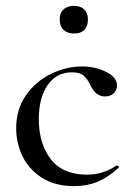

<svg xmlns="http://www.w3.org/2000/svg" viewBox="-20 -621 455 653"><path d="M35 -185Q35 -249 68 -296.5Q101 -344 153 -369.5Q205 -395 259 -395Q304 -395 341 -376.5Q378 -358 378 -330Q378 -315 367 -304Q356 -293 337 -293Q305 -293 287 -332Q276 -355 263 -365Q250 -375 224 -375Q172 -375 142 -331.5Q112 -288 112 -216Q112 -133 152.5 -80Q193 -27 276 -27Q331 -27 376 -58H378Q381 -58 383.5 -55Q386 -52 383 -50Q348 -18 312 -3Q276 12 232 12Q167 12 122.5 -16.5Q78 -45 56.5 -90Q35 -135 35 -185ZM183 -555Q183 -577 196 -589Q209 -601 232 -601Q254 -601 266.5 -589Q279 -577 279 -555Q279 -532 267 -519.5Q255 -507 232 -507Q209 -507 196 -519.5Q183 -532 183 -555Z"/></svg>

Font: Cormorant Garamond Medium
Style: Regular
Weight: 500
Designer: Christian Thalmann (Catharsis Fonts)
Foundry: Catharsis Fonts
Version: Version 4.000